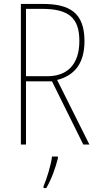

<svg xmlns="http://www.w3.org/2000/svg" viewBox="-20 -734 496 975"><path d="M197 -714H86V0H112V-321H244L403 0H434L270 -328C361 -351 409 -415 409 -525C409 -670 333 -714 197 -714ZM193 -689C327 -689 383 -645 383 -526C383 -402 317 -347 221 -347H112V-689ZM274 70V61H244C240 102 216 178 201 212V221H215C242 175 262 118 274 70Z"/></svg>

Font: Noto Sans Sinhala Condensed Thin
Style: Regular
Weight: 100
Width: 3
Designer: Jelle Bosma - Monotype Design Team
Foundry: Monotype Imaging Inc.
Version: Version 2.006